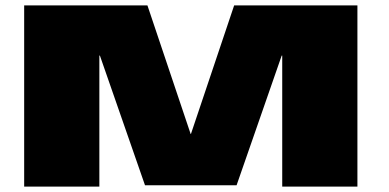

<svg xmlns="http://www.w3.org/2000/svg" viewBox="-20 -695 1448 715"><path d="M70 0H350V-488H352L520 -5H861L1029 -488H1031V0H1311V-675H852L691 -196H690L529 -675H70Z"/></svg>

Font: Anybody ExtraExpanded Black
Style: Regular
Weight: 900
Width: 8
Version: Version 1.113;gftools[0.9.25]